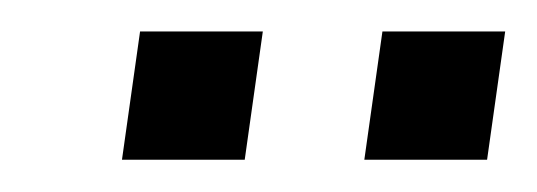

<svg xmlns="http://www.w3.org/2000/svg" viewBox="-20 -743 341 122"><path d="M211.5 -641.5 223 -723H301L289.5 -641.5ZM57.5 -641.5 69 -723H147L135.5 -641.5Z"/></svg>

Font: Public Sans Thin Light
Style: Italic
Weight: 300
Italic angle: -8°
Version: Version 2.001